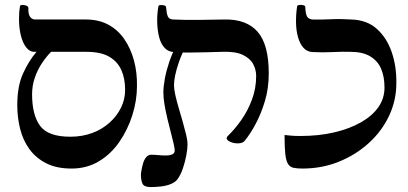

<svg xmlns="http://www.w3.org/2000/svg" viewBox="-20 -671 1652 778"><path d="M270 12Q209 12 167 -9.5Q125 -31 99 -67Q73 -103 61.5 -149Q50 -195 50 -245Q50 -322 73.5 -373.5Q97 -425 128 -461H118Q101 -461 87 -478Q73 -495 65 -525.5Q57 -556 57 -595Q57 -612 58 -623Q59 -634 61 -646Q62 -651 70.5 -651Q79 -651 87 -648Q95 -645 95 -638Q94 -614 101.5 -603.5Q109 -593 120 -592Q172 -592 226 -592Q280 -592 328 -592Q380 -592 419 -571Q458 -550 484 -512Q510 -474 523 -425.5Q536 -377 535 -322Q535 -264 516.5 -205Q498 -146 464 -96.5Q430 -47 381 -17.5Q332 12 270 12ZM265 -117Q313 -117 353.5 -132Q394 -147 424 -174Q454 -201 470.5 -235Q487 -269 487 -307Q487 -353 471.5 -387.5Q456 -422 422 -441.5Q388 -461 330 -461H187Q168 -442 150 -415Q132 -388 121 -356Q110 -324 110 -289Q110 -205 142.5 -161Q175 -117 265 -117Z M972 -101Q965 -92 950.5 -90.5Q936 -89 922 -93Q908 -97 901 -104.5Q894 -112 905 -122Q932 -148 958 -185Q984 -222 1001 -267.5Q1018 -313 1018 -363Q1018 -389 1005.5 -412Q993 -435 963 -449Q933 -463 881 -461Q840 -460 806 -459Q772 -458 742 -458Q712 -458 685 -460Q662 -461 647 -477Q632 -493 625 -520Q618 -547 617 -580Q616 -613 622 -646Q623 -650 630.5 -650.5Q638 -651 645.5 -649Q653 -647 653 -641Q655 -616 660 -604.5Q665 -593 681 -592Q706 -591 731 -590.5Q756 -590 793.5 -590.5Q831 -591 889 -592Q935 -593 969 -580Q1003 -567 1025 -541Q1047 -515 1058 -473.5Q1069 -432 1069 -374Q1069 -313 1053.5 -261.5Q1038 -210 1016 -169Q994 -128 972 -101ZM591 87Q564 87 557.5 73.5Q551 60 551 37Q551 31 553.5 17.5Q556 4 560 -10Q564 -24 572.5 -34Q581 -44 592 -44Q605 -44 621 -42.5Q637 -41 652.5 -41Q668 -41 678 -45.5Q688 -50 688 -62Q688 -69 683.5 -89Q679 -109 672 -135.5Q665 -162 658 -191.5Q651 -221 646.5 -248Q642 -275 642 -296Q642 -320 648 -352.5Q654 -385 665.5 -419Q677 -453 692 -482L733 -483Q716 -451 705.5 -421Q695 -391 690 -366.5Q685 -342 685 -326Q685 -310 690.5 -285.5Q696 -261 704.5 -232.5Q713 -204 721 -175.5Q729 -147 734.5 -124Q740 -101 740 -87Q740 -69 735 -42Q730 -15 721 11.5Q712 38 698 57Q689 68 671.5 75Q654 82 632.5 84.5Q611 87 591 87Z M1206 12Q1184 12 1169.5 9Q1155 6 1147 -7Q1139 -20 1136 -47.5Q1133 -75 1133 -124Q1147 -123 1158 -121.5Q1169 -120 1198 -120Q1272 -120 1334 -134.5Q1396 -149 1442 -175Q1488 -201 1513 -236.5Q1538 -272 1538 -316Q1538 -361 1524 -393Q1510 -425 1479.5 -443Q1449 -461 1399 -461Q1371 -462 1329.5 -460Q1288 -458 1247 -460Q1224 -461 1209.5 -477.5Q1195 -494 1187.5 -520.5Q1180 -547 1179.5 -580Q1179 -613 1184 -646Q1185 -650 1193 -651Q1201 -652 1209 -650Q1217 -648 1217 -642Q1218 -617 1223.5 -605.5Q1229 -594 1245 -592Q1283 -591 1320.5 -593Q1358 -595 1404 -592Q1467 -590 1507 -554Q1547 -518 1567 -460.5Q1587 -403 1586 -334Q1586 -264 1556.5 -201.5Q1527 -139 1474 -91Q1421 -43 1352.5 -15.5Q1284 12 1206 12Z"/></svg>

Font: Noto Rashi Hebrew Medium
Style: Regular
Weight: 500
Version: Version 1.006